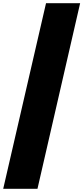

<svg xmlns="http://www.w3.org/2000/svg" viewBox="-56 -975 518 1193"><path d="M-36.1 198.2 230 -955.1H441.9L176.8 198.2Z"/></svg>

Font: Poppins Black
Style: Regular
Weight: 900
Designer: Ninad Kale (Devanagari), Jonny Pinhorn (Latin)
Foundry: Indian Type Foundry
Version: 4.004